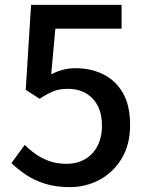

<svg xmlns="http://www.w3.org/2000/svg" viewBox="-20 -757 610 791"><path d="M268 14Q211 14 166 0Q121 -14 87 -37Q53 -60 27 -85L82 -160Q103 -139 128 -121.5Q153 -104 184.5 -93Q216 -82 255 -82Q296 -82 329 -100.5Q362 -119 381 -154.5Q400 -190 400 -239Q400 -311 361.5 -351Q323 -391 260 -391Q225 -391 200 -381Q175 -371 143 -350L86 -387L108 -737H481V-639H208L191 -451Q215 -463 239 -469.5Q263 -476 292 -476Q354 -476 405 -451Q456 -426 486 -374.5Q516 -323 516 -242Q516 -161 481 -103.5Q446 -46 389.5 -16Q333 14 268 14Z"/></svg>

Font: Noto Sans HK Thin Medium
Style: Regular
Weight: 500
Version: Version 2.004-H2;hotconv 1.0.118;makeotfexe 2.5.65603